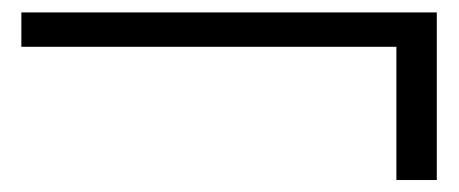

<svg xmlns="http://www.w3.org/2000/svg" viewBox="-20 -525 743 311"><path d="M14.6 -504.9V-449.2H622.1V-233.4H687.5V-504.9Z"/></svg>

Font: Gulim
Style: Regular
Weight: 400
Version: Version 2.21